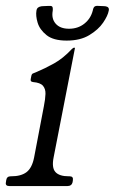

<svg xmlns="http://www.w3.org/2000/svg" viewBox="-46 -628 388 648"><path d="M189 -33Q202 -33 200 -20L199 -13Q196 0 181 0H-14Q-29 0 -26 -13L-25 -20Q-23 -33 -10 -33H-8Q25 -33 43.5 -47Q62 -61 69 -96L102 -269Q107 -294 107.5 -311Q108 -328 99 -338.5Q90 -349 66 -351Q55 -352 58 -363L60 -373Q61 -378 65 -380Q69 -382 75 -384Q106 -397 136.5 -414Q167 -431 196 -462Q201 -467 204 -467H205Q207 -467 207 -466L135 -97Q128 -62 141 -47.5Q154 -33 186 -33ZM179 -491Q134 -491 111 -509.5Q88 -528 81 -551.5Q74 -575 77 -592Q78 -599 82.5 -602.5Q87 -606 95 -607Q98 -607 105 -607.5Q112 -608 117 -608Q127 -609 130 -606Q133 -603 132 -592Q127 -565 142 -548Q157 -531 187 -531Q217 -531 238.5 -548Q260 -565 267 -592Q269 -603 273.5 -606Q278 -609 287 -608Q292 -608 299 -607.5Q306 -607 309 -607Q324 -605 321 -592Q318 -575 302 -551.5Q286 -528 255.5 -509.5Q225 -491 179 -491Z"/></svg>

Font: Young Serif Light
Style: Italic
Weight: 300
Italic angle: -10.979°
Designer: Bastien Sozeau
Foundry: NBR — Bastien Sozeau
Version: Version 5.001